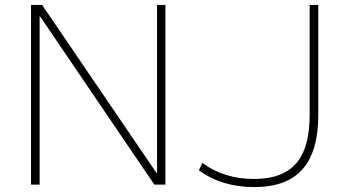

<svg xmlns="http://www.w3.org/2000/svg" viewBox="-20 -750 1409 780"><path d="M106 0V-730H151L616 -47H618V-730H652V0H607L143 -683H141V0ZM1013 10Q881 10 788 -58L802 -88Q847 -55 899.5 -39Q952 -23 1011 -23Q1089 -23 1139.5 -51Q1190 -79 1214 -137Q1238 -195 1238 -285V-730H1273V-282Q1273 -135 1209 -62.5Q1145 10 1013 10Z"/></svg>

Font: M PLUS 2 ExtraLight
Style: Regular
Weight: 250
Designer: Coji Morishita
Foundry: UNDERFOREST DESIGN
Version: Version 1.001